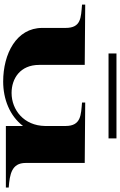

<svg xmlns="http://www.w3.org/2000/svg" viewBox="208 -948 754 1210"><g transform="rotate(90 585.0 -343.0)"><path d="M494 14C604 14 710 -27 774 -111V-3H1162V-21C1078 -27 1007 -40 1007 -127V-500L626 -503V-483C703 -476 774 -478 774 -379V-250C772 -116 672 -39 566 -39C475 -39 389 -93 389 -213V-500L9 -503V-483C93 -476 156 -477 156 -379V-232C156 -70 318 14 494 14ZM317 -700V-650H852V-700Z"/></g></svg>

Font: Sprat Extended
Style: Bold
Weight: 700
Width: 9
Designer: Ethan Nakache
Foundry: Collletttivo
Version: Version 2.000;Glyphs 3.2 (3217)